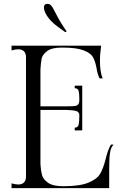

<svg xmlns="http://www.w3.org/2000/svg" viewBox="-20 -977 630 997"><path d="M570 -226Q556 -213 551.5 -185Q547 -157 547 -102V0H40V-25Q59 -19 75 -19Q94 -19 104.5 -29.5Q115 -40 115 -60V-680Q115 -700 104.5 -710.5Q94 -721 75 -721Q59 -721 40 -715V-740H505L502 -711Q499 -692 499 -662Q499 -603 513 -570H497Q486 -591 481 -625Q474 -661 462 -681.5Q450 -702 413 -716Q376 -730 302 -730Q249 -730 225 -712Q201 -694 196.5 -673.5Q192 -653 190 -615V-425H328Q357 -425 368.5 -426.5Q380 -428 386 -435Q392 -442 392 -459Q392 -489 388.5 -504Q385 -519 368 -519V-532H407V-300H368V-314Q385 -314 388.5 -330.5Q392 -347 392 -378Q392 -394 378.5 -399.5Q365 -405 328 -406H190V-125Q192 -91 198 -68.5Q204 -46 229.5 -28Q255 -10 308 -10Q394 -10 439 -28.5Q484 -47 500 -74.5Q516 -102 528 -149Q540 -200 556 -226ZM215 -911Q208 -927 208 -937Q208 -957 226 -957Q238 -957 245.5 -948.5Q253 -940 257.5 -930.5Q262 -921 264 -918Q292 -862 326 -814L319 -810Q311 -816 285 -834.5Q259 -853 242.5 -871Q226 -889 215 -911Z"/></svg>

Font: Viaoda Libre
Style: Regular
Weight: 400
Designer: Gydient
Version: Version 2.000